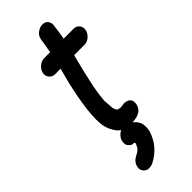

<svg xmlns="http://www.w3.org/2000/svg" viewBox="-291 -700 986 986"><g transform="rotate(-45 202.5 -207.0)"><path d="M170 8Q154 -2 141 -24Q121 -56 118 -95Q117 -107 117 -121Q117 -184 136 -282Q147 -342 164 -402L173 -435H133Q113 -435 101 -450Q92 -461 92 -474Q92 -479 93 -484Q97 -504 114.5 -518.5Q132 -533 152 -533H195L198 -553Q204 -583 208 -614L209 -616Q212 -635 230 -648.5Q248 -662 267 -662Q288 -662 298 -648Q306 -637 306 -623Q306 -619 305 -614Q300 -573 293 -533H366Q385 -533 396 -519Q405 -508 405 -494Q405 -489 404 -484Q400 -464 383 -449.5Q366 -435 347 -435H271Q247 -345 228 -254Q219 -208 215 -162L216 -147L219 -104L225 -87Q228 -85 229 -83.5Q230 -82 230 -81L232 -80Q241 -76 250 -76Q254 -76 258 -76.5Q262 -77 267 -78Q272 -79 278 -79Q291 -79 305 -72Q320 -63 320 -43Q320 -38 319 -31Q309 19 239 21Q254 32 264 49Q272 64 272 86Q272 99 269 114Q243 200 161 242Q147 248 134 248Q108 248 97 224Q94 217 94 208Q94 204 95 200Q101 172 127 158L143 149Q145 149 155.5 140Q166 131 167 124Q173 115 174 110V108Q174 102 168 101Q167 101 159.5 100.5Q152 100 140 87Q132 79 132 65Q132 59 133 53Q136 35 153 19Q161 12 170 8Z"/></g></svg>

Font: Bad Comic
Style: Italic
Weight: 400
Italic angle: -11°
Designer: GGBotNet
Foundry: GGBotNet
Version: 0.95